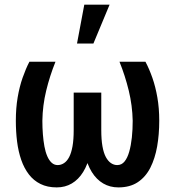

<svg xmlns="http://www.w3.org/2000/svg" viewBox="-20 -793 750 823"><path d="M492.2 -528.3H603.5Q619.6 -498 633.1 -459.7Q646.5 -421.4 654.5 -375.5Q662.6 -329.6 662.6 -275.4Q662.6 -216.8 653.6 -165.3Q644.5 -113.8 624.5 -74.2Q604.5 -34.7 570.8 -12.2Q537.1 10.3 487.3 10.3Q451.2 10.3 422.4 -6.6Q393.6 -23.4 373.5 -55.7Q353.5 -87.9 343 -135Q332.5 -182.1 332.5 -242.7V-396H414.1V-235.8Q414.1 -194.3 419.2 -165.8Q424.3 -137.2 433.8 -119.6Q443.4 -102.1 455.8 -93.8Q468.3 -85.4 482.4 -85.4Q501.5 -85.4 513.9 -100.8Q526.4 -116.2 533.9 -142.8Q541.5 -169.4 545.2 -203.6Q548.8 -237.8 548.8 -275.4Q547.4 -340.8 532 -404.3Q516.6 -467.8 492.2 -528.3ZM106 -528.3H217.8Q193.4 -467.8 178 -404.3Q162.6 -340.8 161.6 -275.4Q161.6 -245.6 163.8 -217.5Q166 -189.5 170.4 -165.5Q174.8 -141.6 182.6 -123.5Q190.4 -105.5 201.4 -95.5Q212.4 -85.4 227.1 -85.4Q241.7 -85.4 254.4 -93.8Q267.1 -102.1 276.4 -119.6Q285.6 -137.2 290.8 -165.8Q295.9 -194.3 295.9 -235.8V-396H377.4V-242.7Q377.4 -182.1 366.9 -135Q356.4 -87.9 336.4 -55.7Q316.4 -23.4 287.8 -6.6Q259.3 10.3 223.1 10.3Q183.1 10.3 153.6 -4.4Q124 -19 103.8 -45.4Q83.5 -71.8 71 -107.7Q58.6 -143.6 53.2 -186.3Q47.9 -229 47.9 -275.4Q47.9 -329.6 55.7 -375.5Q63.5 -421.4 76.9 -459.7Q90.3 -498 106 -528.3ZM310.1 -606.4 341.3 -772.9H449.7L380.4 -606.4Z"/></svg>

Font: Roboto Condensed Medium
Style: Regular
Weight: 500
Designer: Christian Robertson
Foundry: Google
Version: Version 3.0